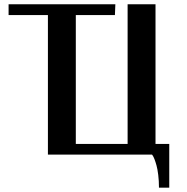

<svg xmlns="http://www.w3.org/2000/svg" viewBox="-20 -720 873 894"><path d="M203.1 -649.9H20V-700.2H517.1L515.1 -649.9H333V-49.8H574.2V-700.2H704.1V-49.8H768.1V153.8H720.2Q720.2 122.1 716.8 94.5Q713.4 66.9 708.7 50.3Q704.1 33.7 699.5 21.7Q694.8 9.8 691.4 4.9L688 0H203.1Z"/></svg>

Font: Pfennig
Style: Bold
Weight: 700
Version: Version 20120410 ; ttfautohint (v0.8)